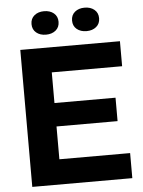

<svg xmlns="http://www.w3.org/2000/svg" viewBox="-61 -971 757 1018"><g transform="rotate(-5 318.0 -461.5)"><path d="M69 -729H599.3V-595.9H191.7L224.9 -629V-100.3L191.7 -133.4H601.4V0H69ZM191.7 -432.7H549.9V-308H191.7ZM355.9 -860.1Q355.9 -889.1 376.1 -905.9Q396.4 -922.6 427.9 -922.6Q459.4 -922.6 479.6 -905.9Q499.9 -889.1 499.9 -860.1Q499.9 -831.1 479.6 -814.4Q459.4 -797.7 427.9 -797.7Q396.4 -797.7 376.1 -814.4Q355.9 -831.1 355.9 -860.1ZM140.1 -860.1Q140.1 -889.1 160.4 -905.9Q180.6 -922.6 212.1 -922.6Q243.6 -922.6 263.9 -905.9Q284.1 -889.1 284.1 -860.1Q284.1 -831.1 263.9 -814.4Q243.6 -797.7 212.1 -797.7Q180.6 -797.7 160.4 -814.4Q140.1 -831.1 140.1 -860.1Z"/></g></svg>

Font: Mona Sans VF XLt
Style: Regular
Weight: 200
Designer: Deni Anggara
Foundry: GitHub
Version: Version 2.000;Glyphs 3.2.3 (3260)